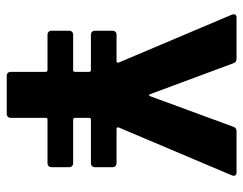

<svg xmlns="http://www.w3.org/2000/svg" viewBox="-98 -642 739 584"><g transform="rotate(90 272.0 -350.5)"><path d="M505 -700H380C373 -700 368 -697 366 -690L273 -437C272 -433 268 -433 267 -437L173 -690C171 -697 166 -700 159 -700H34C27 -700 24 -697 24 -692C24 -690 24 -688 25 -686L171 -341C172 -338 170 -335 167 -335H86C79 -335 74 -330 74 -323V-269C74 -262 79 -257 86 -257H194C197 -257 199 -255 199 -252V-208C199 -205 197 -203 194 -203H86C79 -203 74 -198 74 -191V-137C74 -130 79 -125 86 -125H194C197 -125 199 -123 199 -120V-13C199 -6 204 -1 211 -1H327C334 -1 339 -6 339 -13V-120C339 -123 341 -125 344 -125H477C484 -125 489 -130 489 -137V-191C489 -198 484 -203 477 -203H344C341 -203 339 -205 339 -208V-252C339 -255 341 -257 344 -257H477C484 -257 489 -262 489 -269V-323C489 -330 484 -335 477 -335H372C369 -335 367 -338 368 -341L514 -686C517 -694 514 -700 505 -700Z"/></g></svg>

Font: Barlow Semi Condensed
Style: Bold
Weight: 700
Width: 4
Designer: Jeremy Tribby
Foundry: Tribby Type
Version: Version 1.422;hotconv 1.0.109;makeotfexe 2.5.65596